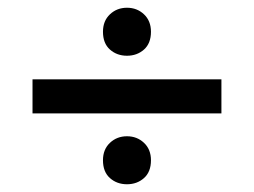

<svg xmlns="http://www.w3.org/2000/svg" viewBox="-20 -565 656 496"><path d="M308 -421Q282 -421 264 -437Q246 -453 246 -483Q246 -511 264 -528Q282 -545 308 -545Q334 -545 352 -528Q370 -511 370 -483Q370 -453 352 -437Q334 -421 308 -421ZM64 -360H552V-272H64ZM246 -151Q246 -179 264 -196Q282 -213 308 -213Q334 -213 352 -196Q370 -179 370 -151Q370 -121 352 -105Q334 -89 308 -89Q282 -89 264 -105Q246 -121 246 -151Z"/></svg>

Font: Kufam Medium
Style: Regular
Weight: 500
Designer: Wael Morcos, Artur Schmal
Foundry: Original Type
Version: Version 1.300; ttfautohint (v1.8.3)